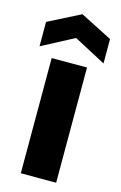

<svg xmlns="http://www.w3.org/2000/svg" viewBox="-122 -846 564 898"><g transform="rotate(15 160.5 -396.5)"><path d="M75 0V-557.9H246.1V0ZM315.7 -714.4V-596.3L161.1 -678.1L5.9 -596.3V-714.4L161.1 -793.2Z"/></g></svg>

Font: Poppins Variable
Style: Regular
Weight: 100
Designer: Jonny Pinhorn
Foundry: Indian Type Foundry
Version: Version 6.000